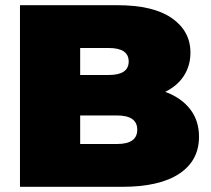

<svg xmlns="http://www.w3.org/2000/svg" viewBox="-20 -720 813 740"><path d="M747 -193Q747 -101 671 -50.5Q595 0 451 0H57V-700H431Q571 -700 642.5 -650Q714 -600 714 -517Q714 -468 689.5 -429Q665 -390 617 -366Q679 -343 713 -299Q747 -255 747 -193ZM289 -535V-431H399Q476 -431 476 -483Q476 -535 399 -535ZM509 -220Q509 -275 431 -275H289V-165H431Q509 -165 509 -220Z"/></svg>

Font: AtCorfu Sans
Style: AtCorfu Sans Black
Weight: 900
Designer: Kostas Teopoulos
Foundry: Kostas Teopoulos
Version: Version 1.00 July 8, 2025, initial release